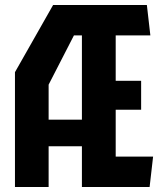

<svg xmlns="http://www.w3.org/2000/svg" viewBox="-20 -750 660 770"><path d="M308.5 0H580L594 -122H444V-310H546V-426H444V-608H583L569 -730H193L40 -460.5V0H175V-163.5H308.5ZM175 -270V-410.5L276.5 -608H308.5V-270Z"/></svg>

Font: Monaspace Krypton
Style: Bold
Weight: 700
Designer: Riley Cran & the Lettermatic Team
Foundry: Lettermatic
Version: Version 1.200 (Monaspace Krypton)